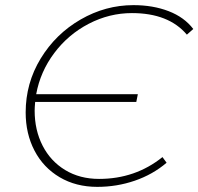

<svg xmlns="http://www.w3.org/2000/svg" viewBox="-20 -724 773 748"><path d="M80 -286Q80 -400 138.5 -496Q197 -592 294 -648Q391 -704 500 -704Q576 -704 637 -680.5Q698 -657 733 -611L708 -589Q637 -673 494 -673Q406 -673 326 -631.5Q246 -590 191.5 -517.5Q137 -445 121 -357H517L511 -327H117Q115 -305 115 -293Q115 -217 146 -156.5Q177 -96 234 -61.5Q291 -27 366 -27Q507 -27 613 -112L629 -90Q575 -44 505 -20Q435 4 359 4Q276 4 212.5 -33.5Q149 -71 114.5 -137Q80 -203 80 -286Z"/></svg>

Font: Montserrat Alternates ExLight
Style: Italic
Weight: 275
Italic angle: -11.3°
Designer: Julieta Ulanovsky
Foundry: Julieta Ulanovsky
Version: Version 7.200